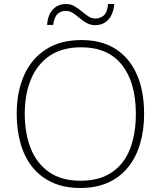

<svg xmlns="http://www.w3.org/2000/svg" viewBox="-20 -924 799 954"><path d="M696 -358Q696 -277 676 -209.5Q656 -142 616.5 -93Q577 -44 517.5 -17Q458 10 379 10Q300 10 240.5 -17Q181 -44 141.5 -93Q102 -142 82.5 -210Q63 -278 63 -359Q63 -467 99.5 -549.5Q136 -632 208 -678.5Q280 -725 384 -725Q485 -725 554 -681Q623 -637 659.5 -555Q696 -473 696 -358ZM103 -359Q103 -261 133 -186Q163 -111 224.5 -68.5Q286 -26 380 -26Q474 -26 535.5 -67.5Q597 -109 626 -184Q655 -259 655 -358Q655 -515 585.5 -602Q516 -689 384 -689Q289 -689 227 -647Q165 -605 134 -530.5Q103 -456 103 -359ZM214 -800Q216 -826 223.5 -845.5Q231 -865 243 -877.5Q255 -890 271 -897Q287 -904 307 -904Q332 -904 350.5 -893Q369 -882 385.5 -868Q402 -854 418.5 -843Q435 -832 454 -832Q477 -832 495 -846.5Q513 -861 517 -904H548Q543 -853 518 -826Q493 -799 453 -799Q429 -799 410 -810Q391 -821 374.5 -835Q358 -849 342 -859.5Q326 -870 305 -870Q284 -870 267 -855.5Q250 -841 244 -800Z"/></svg>

Font: Noto Sans Armenian ExtraLight
Style: Regular
Weight: 250
Designer: Monotype Design Team
Foundry: Monotype Imaging Inc.
Version: Version 2.007